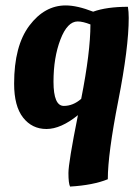

<svg xmlns="http://www.w3.org/2000/svg" viewBox="-20 -463 509 707"><path d="M238 224Q232 212 232 174Q232 136 267 -39Q204 12 151 12Q98 12 65 -30Q32 -72 32 -155Q32 -294 88 -368.5Q144 -443 222 -443Q264 -443 323 -420Q373 -438 451 -438Q454 -420 454 -397Q454 -288 415.5 -92Q377 104 377 197Q323 219 238 224ZM266 -384Q228 -384 202.5 -317.5Q177 -251 177 -162Q177 -73 215 -73Q249 -73 279 -99Q313 -271 313 -373Q285 -384 266 -384Z"/></svg>

Font: Oleo Script Swash Caps
Style: Regular
Weight: 400
Designer: Soytutype
Foundry: Soytutype
Version: Version 1.002